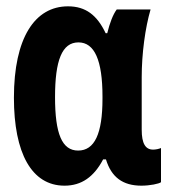

<svg xmlns="http://www.w3.org/2000/svg" viewBox="-20 -577 540 607"><path d="M184 10C238 10 277 -18 306 -73H315C332 -17 368 10 427 10C454 10 483 4 489 -1V-109C482 -106 472 -104 464 -104C440 -104 428 -123 428 -167V-333C428 -407 439 -489 456 -547H349C337 -531 327 -504 319 -472H314C287 -529 251 -557 195 -557C90 -557 24 -457 24 -268C24 -93 80 10 184 10ZM227 -101C176 -101 154 -154 154 -270C154 -386 176 -443 228 -443C279 -443 304 -386 304 -272V-265C304 -154 279 -101 227 -101Z"/></svg>

Font: Noto Sans Mono ExtraCondensed ExtraBold
Style: Regular
Weight: 800
Width: 2
Designer: Monotype Design Team
Foundry: Monotype Imaging Inc.
Version: Version 2.014